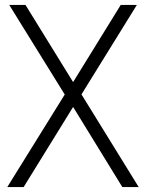

<svg xmlns="http://www.w3.org/2000/svg" viewBox="-20 -760 594 780"><path d="M311 -376.5 543.5 0H477L277 -325.5L76 0H9.5L243 -376L17.5 -740H83.5L277 -426.5L470.5 -740H536Z"/></svg>

Font: Encode Sans Condensed Light
Style: Regular
Weight: 300
Width: 3
Designer: Multiple Designers
Foundry: Impallari Type
Version: Version 2.000